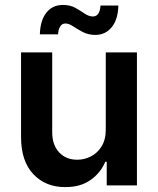

<svg xmlns="http://www.w3.org/2000/svg" viewBox="-20 -761 648 788"><path d="M414.1 -229V-545.9H542V0H418V-97.2H412.1Q393.1 -51.3 351.1 -22Q309.1 7.3 248 6.8Q167.5 7.3 116.9 -46.1Q66.4 -99.6 66.4 -198.2V-545.9H194.3V-217.8Q194.3 -166 222.9 -135.5Q251.5 -105 297.9 -105.5Q326.2 -105.5 352.8 -118.9Q379.4 -132.3 396.7 -159.9Q414.1 -187.5 414.1 -229ZM371.6 -617.7Q342.8 -617.7 320.3 -629.4Q297.9 -641.1 280.3 -652.8Q262.7 -664.6 248.5 -664.6Q233.9 -664.6 226.6 -651.6Q219.2 -638.7 218.3 -620.1H143.6Q145 -676.3 169.9 -708.5Q194.8 -740.7 238.3 -740.7Q268.1 -740.7 289.3 -728.8Q310.5 -716.8 327.6 -705.1Q344.7 -693.4 361.3 -693.4Q389.2 -693.4 392.6 -738.3H465.8Q464.4 -681.2 438.5 -649.4Q412.6 -617.7 371.6 -617.7Z"/></svg>

Font: Inter Semi Bold
Style: Regular
Weight: 600
Designer: Rasmus Andersson
Foundry: rsms
Version: Version 4.000;git-e0f93cc